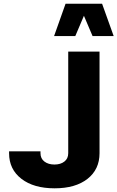

<svg xmlns="http://www.w3.org/2000/svg" viewBox="-20 -996 624 1021"><path d="M584.5 -804.2H472.2L426.3 -912.1L380.4 -804.2H267.6L328.6 -976.1H522.9ZM270.5 5.4Q159.2 5.4 93.8 -45.2Q28.3 -95.7 28.3 -181.2V-191.4H195.3V-181.2Q195.3 -152.8 216.1 -137Q236.8 -121.1 269.5 -121.1Q302.2 -121.1 322.5 -137Q342.8 -152.8 342.8 -181.2V-721.7H509.3V-181.2Q509.3 -95.2 445.3 -44.9Q381.3 5.4 270.5 5.4Z"/></svg>

Font: Estedad-FD ExtraBold
Style: Regular
Weight: 800
Designer: Amin Abedi
Version: Version 7.3